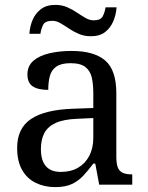

<svg xmlns="http://www.w3.org/2000/svg" viewBox="-20 -754 603 784"><path d="M205 10Q161 10 125.5 -7.5Q90 -25 70 -60.5Q50 -96 50 -150Q50 -230 106.5 -268Q163 -306 278 -310L361 -313V-373Q361 -409 355 -436.5Q349 -464 329 -480Q309 -496 268 -496Q230 -496 210 -482Q190 -468 183.5 -443.5Q177 -419 177 -387Q135 -387 113.5 -401.5Q92 -416 92 -450Q92 -485 116.5 -506Q141 -527 182 -536.5Q223 -546 272 -546Q364 -546 409.5 -507Q455 -468 455 -373V-114Q455 -86 461 -70.5Q467 -55 481 -48.5Q495 -42 517 -42H520V0H385L369 -86H361Q340 -58 320 -36.5Q300 -15 273.5 -2.5Q247 10 205 10ZM228 -52Q269 -52 298.5 -69Q328 -86 344.5 -117.5Q361 -149 361 -191V-272L297 -269Q240 -267 207.5 -252Q175 -237 161 -210.5Q147 -184 147 -145Q147 -114 156 -93.5Q165 -73 183 -62.5Q201 -52 228 -52ZM351 -606Q324 -606 302 -615.5Q280 -625 261.5 -637.5Q243 -650 226.5 -659.5Q210 -669 194 -669Q164 -669 156 -652.5Q148 -636 145 -616H100Q102 -647 113.5 -673.5Q125 -700 147.5 -717Q170 -734 206 -734Q233 -734 254.5 -724.5Q276 -715 294.5 -702.5Q313 -690 329.5 -680.5Q346 -671 362 -671Q391 -671 399.5 -687.5Q408 -704 411 -724H456Q454 -694 442.5 -667Q431 -640 409 -623Q387 -606 351 -606Z"/></svg>

Font: Noto Serif Bengali
Style: Regular
Weight: 400
Designer: Juan Bruce, Universal Thirst, Indian Type Foundry and the Monotype Design Team.
Foundry: Monotype Imaging Inc.
Version: Version 2.003